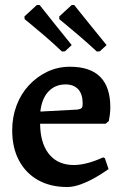

<svg xmlns="http://www.w3.org/2000/svg" viewBox="-20 -739 498 771"><path d="M250 12Q182 12 132.5 -16Q83 -44 56 -95Q29 -146 29 -216Q29 -269 46.5 -315.5Q64 -362 96 -396.5Q128 -431 170 -451Q212 -471 261 -471Q423 -471 423 -308Q423 -293 421 -277.5Q419 -262 417 -253L404 -242H141Q142 -167 173.5 -124.5Q205 -82 261.5 -77Q318 -72 394 -107L401 -104L416 -60Q395 -45 366 -28Q337 -11 306.5 0.5Q276 12 250 12ZM142 -291 291 -299Q304 -301 308 -305.5Q312 -310 312 -323Q312 -361 294 -380.5Q276 -400 243 -400Q202 -400 175 -372Q148 -344 142 -291ZM369 -532Q331 -567 296.5 -596.5Q262 -626 240 -644Q218 -662 218 -662V-673L268 -719H278Q278 -719 297.5 -694.5Q317 -670 347 -633Q377 -596 408 -558L381 -533ZM229 -532Q192 -567 157.5 -596.5Q123 -626 101 -644Q79 -662 79 -662L78 -673L128 -719H139Q139 -719 158.5 -694.5Q178 -670 207.5 -633Q237 -596 268 -558L241 -533Z"/></svg>

Font: Alegreya SemiBold
Style: Regular
Weight: 600
Designer: Juan Pablo del Peral
Foundry: Huerta Tipografica
Version: Version 2.009